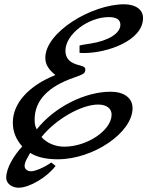

<svg xmlns="http://www.w3.org/2000/svg" viewBox="-20 -658 729 898"><path d="M220 102C181 129 142 143 125 143C101 143 95 126 95 119C95 113 97 101 104 88L121 57C152 77 196 87 250 87C417 87 600 -38 600 -152C600 -200 560 -229 497 -229C377 -229 234 -157 152 -53C144 -68 142 -79 142 -99C142 -187 204 -253 326 -295C372 -311 379 -316 379 -332C379 -343 373 -347 354 -352C307 -363 286 -384 286 -421C286 -497 392 -578 489 -578C525 -578 543 -566 543 -542C543 -502 487 -467 402 -454C385 -451 366 -449 352 -445V-411C359 -410 366 -410 374 -410C480 -410 649 -467 649 -574C649 -613 614 -638 561 -638C408 -638 192 -507 192 -388C192 -358 205 -335 239 -307C114 -257 40 -175 40 -85C40 -43 54 -7 84 27C48 66 9 125 9 174C9 198 33 220 67 220C118 220 200 171 240 118ZM439 -169C478 -169 502 -151 502 -122C502 -49 388 28 281 28C239 28 200 12 174 -17C239 -99 360 -169 439 -169Z"/></svg>

Font: Marck Script
Style: Regular
Weight: 400
Designer: Denis Masharov, Marck Fogel
Foundry: Denis Masharov
Version: Version 1.002